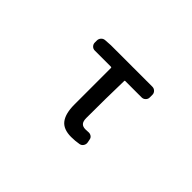

<svg xmlns="http://www.w3.org/2000/svg" viewBox="-81 -850 1161 1161"><g transform="rotate(45 500.0 -269.0)"><path d="M568.4 12.7Q501 12.7 472.2 -25.4Q443.4 -63.5 443.4 -139.6V-453.1Q443.4 -458 438.5 -458H299.8Q285.2 -458 275.4 -468.3Q265.6 -478.5 265.6 -492.2V-509.8Q265.6 -524.4 275.4 -535.2Q285.2 -545.9 299.8 -546.9L345.7 -549.8H700.2Q714.8 -549.8 725.1 -539.6Q735.4 -529.3 735.4 -515.6V-492.2Q735.4 -478.5 725.1 -468.3Q714.8 -458 700.2 -458H559.6Q555.7 -458 555.7 -454.1Q551.8 -301.8 551.8 -133.8Q551.8 -105.5 563 -93.3Q574.2 -81.1 596.7 -81.1Q607.4 -81.1 618.2 -82Q632.8 -84 644.5 -76.7Q656.2 -69.3 658.2 -55.7L662.1 -36.1Q665 -21.5 657.2 -8.8Q649.4 3.9 634.8 6.8Q601.6 12.7 568.4 12.7Z"/></g></svg>

Font: Gen Jyuu Gothic L Monospace Medium
Style: Regular
Weight: 500
Designer: [Source Han Sans]
Ryoko NISHIZUKA  (kana & ideographs); Paul D. Hunt (Latin, Greek & Cyrillic); Wenlong ZHANG  (bopomofo
Version: Version 1.002.20150607